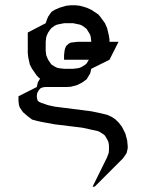

<svg xmlns="http://www.w3.org/2000/svg" viewBox="-20 -432 543 726"><path d="M49.8 -50.8V-67.9L119.1 -103L123 -120.1L127.9 -128.9L131.8 -134.8L127.9 -137.2L119.1 -146L101.1 -171.9L92.8 -188L86.9 -214.8L85 -231V-309.1L152.8 -344.2L158.2 -359.9L162.1 -369.1L170.9 -381.8L174.8 -387.2L187 -395L205.1 -402.8L230 -410.2L248 -412.1H265.1L282.2 -410.2L308.1 -402.8L325.2 -395L351.1 -377.9L358.9 -369.1L377 -344.2L384.8 -326.2L391.1 -300.8L394 -283.2V-273.9H428.2L394 -206.1L325.2 -171.9L320.8 -153.8L315.9 -146L308.1 -132.8L303.2 -128.9L291 -120.1L272.9 -110.8L248 -104L230 -103H152.8L144 -102.1L140.1 -101.1L131.8 -97.2L126 -89.8L121.1 -81.1L120.1 -77.1L119.1 -67.9L120.1 -60.1L121.1 -56.2L123 -50.8L127.9 -46.9L136.2 -43L162.1 -34.2L187 -28.8L325.2 -11.2L351.1 -5.9L384.8 2L401.9 9.8L416 19L428.2 30.8L440.9 46.9L454.1 73.2L460.9 99.1L462.9 120.1V128.9L459 146L454.1 153.8L444.8 167L337.9 273.9H330.1L384.8 163.1L391.1 146L392.1 134.8V120.1L391.1 110.8L389.2 103L384.8 94.2L377 81.1L373 77.1L358.9 67.9L351.1 64L315.9 56.2L291 50.8L187 38.1L136.2 28.8L119.1 24.9L101.1 20L85 7.8L66.9 -7.8L55.2 -24.9L51.8 -34.2L50.8 -43ZM152.8 -240.2 154.8 -223.1 158.2 -214.8 162.1 -206.1 170.9 -192.9 174.8 -188 187 -180.2 195.8 -175.8 205.1 -173.8 222.2 -171.9H256.8L272.9 -173.8L282.2 -175.8L291 -180.2L303.2 -188L308.1 -192.9L315.9 -206.1H222.2V-223.1L224.1 -240.2L226.1 -249L230 -257.8L238.8 -266.1L248 -271L256.8 -272L272.9 -273.9H325.2L323.2 -292L320.8 -300.8L315.9 -309.1L308.1 -321.8L303.2 -326.2L291 -335L282.2 -338.9L272.9 -340.8L256.8 -344.2H222.2L205.1 -340.8L195.8 -338.9L187 -335L174.8 -326.2L170.9 -321.8L162.1 -309.1L158.2 -300.8L154.8 -292L152.8 -273.9Z"/></svg>

Font: Petahja
Style: Regular
Weight: 400
Designer: T. Christopher White
Version: Version 1.1